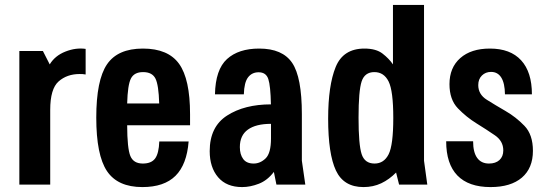

<svg xmlns="http://www.w3.org/2000/svg" viewBox="-20 -750 2215 780"><path d="M58.6 0H184V-303.6Q184 -389.1 218.1 -419.2Q252.1 -449.3 303.7 -449.3Q309.6 -449.3 315.8 -449Q322 -448.7 327.9 -447.4V-551.4Q287.9 -557.1 245.6 -540.4Q203.3 -523.7 182 -488.4L154.3 -542.7H58.6Z M752.1 -241.1V-286.1Q752.1 -428.6 707.6 -490.6Q663 -552.7 560.6 -552.7Q458.1 -552.7 414.6 -488.5Q371.1 -424.3 371.1 -272.3Q371.1 -119.9 414.6 -54.9Q458.1 10 558.4 10Q647 10 693 -35.8Q739 -81.6 746.3 -175.3H627.1Q625.4 -126.9 610.2 -106.2Q595 -85.6 560.1 -85.6Q522.3 -85.6 509.6 -116.2Q496.9 -146.9 496.6 -241.1ZM626.7 -329.6H496.6Q498.6 -404.7 511.8 -430.9Q525 -457.1 561.3 -457.1Q598.3 -457.1 611.5 -430.9Q624.7 -404.7 626.7 -329.6Z M853.3 -366.7H970.6Q972 -415.4 987.8 -435.9Q1003.6 -456.4 1030.7 -456.4Q1060.9 -456.4 1070 -428.9Q1079.1 -401.4 1080.6 -326Q973.3 -326 902.6 -280.6Q831.9 -235.3 831.9 -136Q831.9 -70 866 -30Q900.1 10 963.7 10Q996.7 10 1031.6 -3.6Q1066.4 -17.1 1092.6 -51.6L1103 0H1220.3L1206.3 -97.1V-286.3Q1206.3 -436.6 1166.9 -494.6Q1127.6 -552.7 1032.9 -552.7Q949.1 -552.7 902.2 -510.1Q855.3 -467.4 853.3 -366.7ZM1080.9 -246.9V-187.6Q1080.9 -127.7 1059.1 -106.6Q1037.3 -85.6 1010.4 -85.6Q981.7 -85.6 968.1 -103.9Q954.4 -122.3 954.4 -152.3Q954.4 -200.1 987.1 -223.5Q1019.7 -246.9 1080.9 -246.9Z M1576.4 -730V-488.4Q1560.7 -511.6 1534.3 -532.1Q1507.9 -552.7 1460.6 -552.7Q1374.1 -552.7 1343.6 -477.6Q1313.1 -402.4 1313.1 -268Q1313.1 -124.6 1344.7 -57.3Q1376.3 10 1456.6 10Q1496 10 1528.7 -5.4Q1561.4 -20.9 1589.1 -49.1L1601.3 0H1715.9L1702.6 -96.9V-730ZM1577.7 -270.9Q1577.7 -160.4 1558.7 -123Q1539.7 -85.6 1501.6 -85.6Q1461.6 -85.6 1449.1 -124Q1436.6 -162.4 1436.6 -272.1Q1436.6 -381 1449.1 -419.1Q1461.6 -457.1 1500.9 -457.1Q1539.7 -457.1 1558.7 -419Q1577.7 -380.9 1577.7 -270.9Z M2145 -137.3Q2145 -203.3 2110.4 -239Q2075.9 -274.7 2033.9 -298.9Q1992 -323.1 1957.4 -344.9Q1922.9 -366.7 1922.9 -404.3Q1922.9 -428.7 1937.8 -443.3Q1952.7 -457.9 1974.9 -457.9Q2002.1 -457.9 2016.5 -434.8Q2030.9 -411.7 2031.4 -366.7H2140.9Q2140.9 -457.3 2097.1 -505Q2053.4 -552.7 1970.3 -552.7Q1893.6 -552.7 1849.8 -514Q1806 -475.3 1806 -408.1Q1806 -345.4 1840.2 -309.9Q1874.4 -274.4 1915.3 -249.1Q1956.1 -223.9 1990.4 -200.4Q2024.6 -177 2024.6 -139.1Q2024.6 -113.9 2008.9 -99.7Q1993.3 -85.6 1966.6 -85.6Q1935.1 -85.6 1918.6 -108.4Q1902 -131.1 1902 -176H1792.6Q1792.6 -84.3 1838.1 -37.1Q1883.7 10 1972.9 10Q2055.1 10 2100.1 -28.4Q2145 -66.9 2145 -137.3Z"/></svg>

Font: Secuela Black
Style: Regular
Weight: 900
Designer: Fernando Haro
Foundry: deFharo
Version: Version 1.704